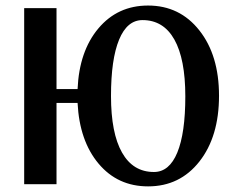

<svg xmlns="http://www.w3.org/2000/svg" viewBox="-20 -662 842 690"><path d="M66.9 -632.8H183.1V-341.8H258.8Q264.6 -478 333.7 -560.1Q402.8 -642.1 512.2 -642.1Q626 -642.1 696.5 -552.7Q767.1 -463.4 767.1 -317.9Q767.1 -171.4 696.8 -81.8Q626.5 7.8 512.2 7.8Q402.8 7.8 334.2 -74Q265.6 -155.8 258.8 -292H183.1V0H66.9ZM492.2 -589.8Q437 -589.8 408 -519.5Q378.9 -449.2 378.9 -316.9Q378.9 -183.6 418.5 -113.8Q458 -43.9 533.2 -43.9Q588.4 -43.9 617.2 -113.8Q646 -183.6 646 -315.9Q646 -449.7 606.7 -519.8Q567.4 -589.8 492.2 -589.8Z"/></svg>

Font: Resagokr
Style: Bold
Weight: 600
Designer: gluk
Foundry: gluk
Version: Version 0.95